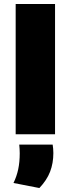

<svg xmlns="http://www.w3.org/2000/svg" viewBox="-20 -677 356 968"><path d="M59 0V-657H257.5V0ZM245.5 52Q247 60 248 72.2Q249 84.5 249 94.5Q249 146 232.5 188.8Q216 231.5 178.5 271L48 245.5Q64 213 71.8 176.5Q79.5 140 79.5 96Q79.5 84.5 78.8 74Q78 63.5 77 52Z"/></svg>

Font: Anek Latin Expanded ExtraBold
Style: Regular
Weight: 800
Width: 7
Designer: Yesha Goshar
Foundry: Ek Type
Version: Version 1.003